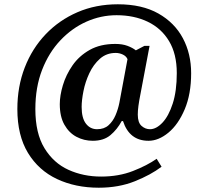

<svg xmlns="http://www.w3.org/2000/svg" viewBox="-20 -734 961 896"><path d="M441 142Q332 142 246 101.5Q160 61 110.5 -20.5Q61 -102 61 -225Q61 -330 95.5 -419Q130 -508 193 -574Q256 -640 341.5 -677Q427 -714 530 -714Q643 -714 719 -671Q795 -628 833.5 -555.5Q872 -483 872 -392Q872 -295 842 -224Q812 -153 766 -115Q720 -77 673 -77Q584 -77 554 -169H548Q527 -130 495.5 -103.5Q464 -77 413 -77Q372 -77 337 -95.5Q302 -114 280.5 -152Q259 -190 259 -248Q259 -288 273.5 -336.5Q288 -385 318.5 -429Q349 -473 398.5 -501Q448 -529 518 -529Q551 -529 575 -520Q599 -511 614 -499L654 -520H678L630 -266Q629 -263 626 -240Q623 -217 623 -199Q623 -162 640.5 -146.5Q658 -131 680 -131Q709 -131 738 -161.5Q767 -192 786 -250.5Q805 -309 805 -393Q805 -482 769 -542Q733 -602 669.5 -632.5Q606 -663 524 -663Q451 -663 383.5 -633Q316 -603 262 -546Q208 -489 176.5 -408Q145 -327 145 -225Q145 -112 187.5 -42.5Q230 27 299.5 58.5Q369 90 452 90Q534 90 600.5 64Q667 38 711 7L734 44Q684 82 609 112Q534 142 441 142ZM433 -131Q466 -131 486.5 -149.5Q507 -168 519 -196Q531 -224 537 -254L575 -458Q569 -472 553 -479.5Q537 -487 520 -487Q477 -487 446.5 -460Q416 -433 397 -392.5Q378 -352 369.5 -309Q361 -266 361 -235Q361 -183 381 -157Q401 -131 433 -131Z"/></svg>

Font: Noto Serif Toto Medium
Style: Regular
Weight: 500
Designer: Monotype Design Team
Foundry: Monotype Imaging Inc.
Version: Version 2.001; ttfautohint (v1.8.4.7-5d5b)